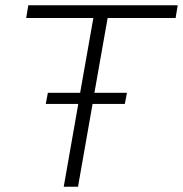

<svg xmlns="http://www.w3.org/2000/svg" viewBox="-20 -706 692 726"><path d="M221 0H275L330 -313H452L460 -355H337L387 -638H644L652 -686H87L79 -638H333L283 -355H161L153 -313H276Z"/></svg>

Font: Archivo Thin
Style: Italic
Weight: 100
Italic angle: -10°
Designer: Hector Gatti
Foundry: Omnibus-Type
Version: Version 2.001